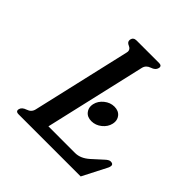

<svg xmlns="http://www.w3.org/2000/svg" viewBox="-186 -841 998 998"><g transform="rotate(45 313.0 -342.5)"><path d="M342.3 -252.9Q331.1 -267.6 331.1 -285.6Q331.1 -293.5 333 -301.8Q339.4 -330.1 364.7 -350.6Q390.1 -371.1 420.4 -371.1Q451.2 -371.1 467.3 -350.6Q478.5 -335.9 478.5 -317.9Q478.5 -310.1 476.6 -301.8Q470.2 -273.4 444.8 -252.9Q419.4 -232.4 388.7 -232.4Q357.9 -232.4 342.3 -252.9ZM250 -55.7H446.3Q485.4 -55.7 522.5 -88.4Q559.1 -121.1 580.1 -140.6Q596.2 -155.8 607.9 -155.8Q626.5 -155.8 626.5 -142.1Q626.5 -139.2 625.5 -135.7Q624 -128.4 621.1 -123.5L552.7 9.8H95.7Q77.1 9.8 77.1 -3.9Q77.1 -6.8 78.1 -10.3Q82.5 -28.3 108.9 -37.1Q135.3 -45.9 141.1 -71.3L266.1 -613.8Q267.1 -618.7 267.6 -623Q267.6 -640.1 249.5 -647.5Q231 -654.8 231 -669.4Q231 -672.4 231.4 -675.3Q235.8 -695.3 258.8 -695.3H424.3Q442.4 -695.3 442.4 -681.6Q442.4 -678.7 441.4 -675.3Q437 -656.2 410.6 -647.5Q384.3 -638.7 378.4 -613.8Z"/></g></svg>

Font: Caudex
Style: Bold
Weight: 700
Italic angle: -13°
Version: Version 1.04